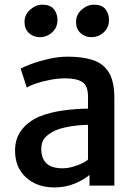

<svg xmlns="http://www.w3.org/2000/svg" viewBox="-20 -814 599 842"><path d="M218 8Q143 8 94.5 -35.5Q46 -79 46 -153.5Q46 -207 74.8 -244.2Q103.5 -281.5 152 -302.5Q200 -322 258.8 -329.8Q317.5 -337.5 366 -337.5V-390Q366 -439 340.2 -454.8Q314.5 -470.5 267 -470.5Q235.5 -470.5 202 -464.2Q168.5 -458 140.5 -448.8Q112.5 -439.5 97.5 -430L70.5 -513Q82 -520 114.8 -532.5Q147.5 -545 191.2 -555.2Q235 -565.5 278 -565.5Q340.5 -565.5 386.2 -551Q432 -536.5 456.8 -497.2Q481.5 -458 481.5 -383.5V0H372.5V-47Q350.5 -27 309 -9.5Q267.5 8 218 8ZM161 -161Q161 -76 253.5 -76Q277 -76 301 -83Q325 -90 342.8 -99Q360.5 -108 366 -114.5V-266.5Q346.5 -266.5 319.2 -263.8Q292 -261 265.5 -255.2Q239 -249.5 220.5 -240.5Q195 -229 178 -211Q161 -193 161 -161ZM154.5 -651Q126.5 -651 107 -669Q87.5 -687 87.5 -717.5Q87.5 -749.5 112.2 -771.5Q137 -793.5 166 -793.5Q200 -793.5 216 -774Q232 -754.5 232 -726.5Q232 -693 208.8 -672Q185.5 -651 154.5 -651ZM380.5 -651Q353 -651 333.2 -669Q313.5 -687 313.5 -717.5Q313.5 -749.5 338 -771.5Q362.5 -793.5 392 -793.5Q426.5 -793.5 442.2 -774Q458 -754.5 458 -726.5Q458 -693 434.8 -672Q411.5 -651 380.5 -651Z"/></svg>

Font: Merriweather Sans
Style: Regular
Weight: 400
Designer: Eben Sorkin
Foundry: Eben Sorkin
Version: Version 1.008; ttfautohint (v1.7.19-72a1) -l 8 -r 50 -G 200 